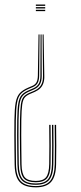

<svg xmlns="http://www.w3.org/2000/svg" viewBox="-20 -620 355 846"><path d="M154.2 -468 152.5 -285.5Q152.2 -265.2 145.6 -253.8Q139 -242.2 124 -236L107.2 -228.8Q83.8 -219 71.6 -205.9Q59.5 -192.8 55 -166.6Q50.5 -140.5 49.8 -91.5Q49.2 -56 49.4 -23.9Q49.5 8.2 49.9 39.6Q50.2 71 50.5 104.8Q51.5 156 71.6 177.9Q91.8 199.8 138 199.8Q181.5 199.8 200.8 177.2Q220 154.8 221.2 103.8Q222 66.5 221.9 22Q221.8 -22.5 221 -69.8H227.2Q228 -22.8 228 21.9Q228 66.5 227.2 103.8Q226.2 158 205 181.8Q183.8 205.5 138 205.5Q105.2 205.5 84.8 195.4Q64.2 185.2 54.6 163Q45 140.8 44.5 104.8Q44 71 43.6 39.6Q43.2 8.2 43.1 -23.9Q43 -56 43.5 -91.5Q44.2 -141.2 49.1 -168.2Q54 -195.2 67 -209.4Q80 -223.5 104.8 -234L121.2 -241Q134.5 -246.5 140.4 -256.8Q146.2 -267 146.8 -285.5L149.8 -468ZM172.2 -468 175.2 -285.5Q175.8 -267.2 171.2 -253.9Q166.8 -240.5 157.4 -231.1Q148 -221.8 133.5 -215.2L117.2 -208.2Q99 -201.2 90 -191.4Q81 -181.5 77.9 -159.1Q74.8 -136.8 74 -91.2Q73.5 -56 73.6 -24Q73.8 8 74.1 39.4Q74.5 70.8 75 104.5Q75.8 145.8 89.5 161.5Q103.2 177.2 138 177.2Q169.8 177.2 182.9 160.9Q196 144.5 196.8 103Q197.5 66.8 197.5 22.5Q197.5 -21.8 196.8 -69.8H202.8Q203.5 -22 203.5 22.4Q203.5 66.8 202.8 103.2Q202.2 147.2 187.5 165.1Q172.8 183 138 183Q100.2 183 85 165.8Q69.8 148.5 69 104.5Q68.5 70.8 68.1 39.4Q67.8 8 67.6 -24Q67.5 -56 68 -91.2Q68.8 -137.5 72.1 -160.9Q75.5 -184.2 85.2 -194.9Q95 -205.5 114.5 -213.2L131 -220.2Q144.2 -226.2 152.9 -234.9Q161.5 -243.5 165.6 -255.9Q169.8 -268.2 169.5 -285.5L167.8 -468ZM163.2 -468 163.8 -285.5Q164 -261.5 155.2 -247.4Q146.5 -233.2 128.8 -225.5L112 -218.2Q91.5 -210 80.9 -198.5Q70.2 -187 66.4 -162.6Q62.5 -138.2 61.8 -91.5Q61.2 -56 61.4 -23.9Q61.5 8.2 61.9 39.5Q62.2 70.8 62.8 104.5Q63.5 151 80.4 169.8Q97.2 188.5 138 188.5Q175.8 188.5 191.9 169.1Q208 149.8 209 103.2Q209.8 66.5 209.8 22Q209.8 -22.5 209 -69.8H215Q215.8 -22.5 215.8 22Q215.8 66.5 215 103.5Q214.2 152.2 196.4 173.2Q178.5 194.2 138 194.2Q94.2 194.2 75.9 174Q57.5 153.8 56.8 104.8Q56.2 71 55.9 39.6Q55.5 8.2 55.4 -23.9Q55.2 -56 55.8 -91.5Q56.5 -139.5 60.6 -164.6Q64.8 -189.8 76 -202.1Q87.2 -214.5 109.5 -223.5L126.2 -230.8Q142.5 -237.8 150.2 -250.4Q158 -263 158 -285.5L158.8 -468ZM179.2 -600V-594.2H138V-600ZM179.2 -576.8V-571H138V-576.8ZM179.2 -588.5V-582.8H138V-588.5Z"/></svg>

Font: Big Shoulders Inline Display ExtraLight
Style: Regular
Weight: 250
Version: Version 2.002